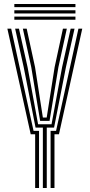

<svg xmlns="http://www.w3.org/2000/svg" viewBox="-20 -944 450 964"><path d="M195.2 0V-303.5H158.5L99 -606.5L56 -800H75.2L118.5 -606.5L171.2 -320.2H238.8L291.8 -606.5L334.8 -800H354.2L311 -606.5L251.5 -303.5H214.8V0ZM156.5 0V-269.8H134.2L17 -800H36.2L148.5 -286.8H176V0ZM234 0V-286.8H261.5L373.8 -800H393L276 -269.8H253.5V0ZM181.5 -337.2 137 -606.5 94.8 -800H114L156 -606.5L195.2 -354H214.5L254.2 -606.5L296 -800H315.5L273.2 -606.5L228.8 -337.2ZM52 -908.2V-924H358.8V-908.2ZM52 -876.5V-892.5H358.8V-876.5ZM52 -845V-860.8H358.8V-845Z"/></svg>

Font: Big Shoulders Inline Text SemiBold
Style: Regular
Weight: 600
Designer: Patric King
Foundry: XO Type Co
Version: Version 1.000